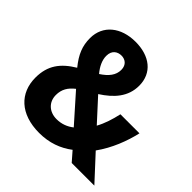

<svg xmlns="http://www.w3.org/2000/svg" viewBox="-187 -888 1062 1062"><g transform="rotate(45 344.0 -357.0)"><path d="M287 -724C173 -724 94 -660 94 -560C94 -499 113 -452 160 -394C79 -345 35 -288 35 -192C35 -72 118 10 266 10C345 10 409 -14 463 -55L511 0H688L556 -143C609 -216 643 -305 660 -381H511C500 -331 485 -284 463 -244L345 -373C420 -421 473 -480 473 -566C473 -666 398 -724 287 -724ZM286 -615C314 -615 341 -598 341 -558C341 -517 316 -485 270 -455C243 -487 227 -521 227 -554C227 -599 257 -615 286 -615ZM238 -307 380 -147C352 -125 319 -112 280 -112C223 -112 183 -149 183 -204C183 -248 202 -279 238 -307Z"/></g></svg>

Font: Noto Sans Arabic UI SmCn
Style: Bold
Weight: 700
Width: 4
Designer: Monotype Design Team, Nadine Chahine and Nizar Qandah
Foundry: Monotype Imaging Inc.
Version: Version 2.010